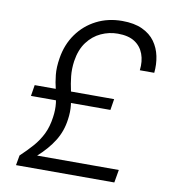

<svg xmlns="http://www.w3.org/2000/svg" viewBox="-80 -782 764 852"><g transform="rotate(10 301.5 -356.0)"><path d="M49 0 57 -45Q88 -74 112 -101.5Q136 -129 152 -161.5Q168 -194 174 -238Q179 -272 175.5 -302Q172 -332 164.5 -361.5Q157 -391 153.5 -425Q150 -459 157 -501Q167 -564 201 -611.5Q235 -659 287 -685.5Q339 -712 403 -712Q457 -712 493.5 -695Q530 -678 550.5 -649.5Q571 -621 578.5 -585Q586 -549 582 -510H517Q522 -551 510 -583.5Q498 -616 469.5 -634.5Q441 -653 393 -653Q354 -653 318 -636.5Q282 -620 256.5 -586Q231 -552 223 -499Q218 -463 221.5 -430.5Q225 -398 232 -367Q239 -336 242.5 -305Q246 -274 241 -240Q234 -186 206.5 -142Q179 -98 134 -58H502L492 0ZM61 -314 69 -364H427L419 -314Z"/></g></svg>

Font: DM Sans 10pt Light
Style: Italic
Weight: 300
Italic angle: -10°
Version: Version 4.004;gftools[0.9.30]